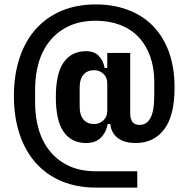

<svg xmlns="http://www.w3.org/2000/svg" viewBox="-20 -730 854 870"><path d="M602 120H414Q328 120 259 91Q190 62 142 8Q94 -46 68.5 -123Q43 -200 43 -295Q43 -390 68.5 -467Q94 -544 142 -598Q190 -652 259 -681Q328 -710 414 -710Q493 -710 559 -685.5Q625 -661 672 -613.5Q719 -566 745 -495.5Q771 -425 771 -333Q771 -206 724 -144Q677 -82 595 -82Q541 -82 512 -106Q483 -130 480 -168H468Q461 -130 437 -106Q413 -82 370 -82Q304 -82 268.5 -132.5Q233 -183 233 -290Q233 -397 268.5 -447.5Q304 -498 370 -498Q407 -498 427.5 -477Q448 -456 454 -422H466V-490H570V-217Q570 -164 612 -164Q627 -164 639.5 -171Q652 -178 661 -194Q670 -210 674.5 -236Q679 -262 679 -300V-359Q679 -423 660.5 -474.5Q642 -526 608 -562Q574 -598 524.5 -617Q475 -636 414 -636Q346 -636 295 -613Q244 -590 209 -548.5Q174 -507 156.5 -450Q139 -393 139 -324V-266Q139 -197 156.5 -140Q174 -83 209 -41.5Q244 0 295 23Q346 46 414 46H602ZM407 -168Q431 -168 448.5 -184.5Q466 -201 466 -227V-353Q466 -379 448.5 -395.5Q431 -412 407 -412Q376 -412 358.5 -392Q341 -372 341 -334V-246Q341 -208 358.5 -188Q376 -168 407 -168Z"/></svg>

Font: IBM Plex Sans Cond
Style: Bold
Weight: 700
Width: 3
Designer: Mike Abbink, Paul van der Laan, Pieter van Rosmalen
Foundry: Bold Monday
Version: Version 1.3